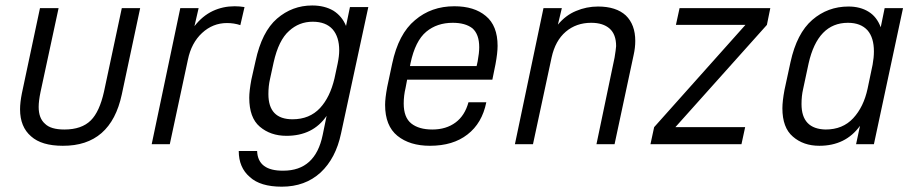

<svg xmlns="http://www.w3.org/2000/svg" viewBox="-20 -537 3403 715"><path d="M54.7 -129.9Q54.7 -155.3 61.5 -189.5L128.9 -506.8H198.2L130.9 -194.3Q124 -161.1 124 -138.7Q124 -96.7 147.5 -76.2Q168.9 -54.7 219.7 -54.7Q284.2 -54.7 318.4 -88.9Q350.6 -121.1 367.2 -195.3L433.6 -506.8H502L433.6 -185.5Q392.6 6.8 213.9 5.9Q134.8 5.9 95.7 -29.3Q54.7 -64.5 54.7 -129.9Z M651.4 -506.8H719.7L704.1 -439.5Q733.4 -477.5 772.5 -496.1Q810.5 -513.7 853.5 -513.7Q872.1 -513.7 890.6 -510.7L875 -443.4Q851.6 -451.2 825.2 -451.2Q772.5 -451.2 732.4 -414.1Q692.4 -377 679.7 -314.5L612.3 0H544.9Z M869.1 25.4H937.5Q940.4 99.6 1035.2 98.6Q1154.3 98.6 1181.6 -34.2L1196.3 -105.5Q1145.5 -31.2 1046.9 -31.2Q987.3 -31.2 947.3 -65.4Q908.2 -98.6 908.2 -172.9Q908.2 -198.2 916 -240.2L931.6 -309.6Q955.1 -418.9 1011.7 -467.8Q1068.4 -516.6 1142.6 -516.6Q1188.5 -516.6 1221.7 -497.1Q1253.9 -476.6 1268.6 -440.4L1283.2 -510.7H1351.6L1250 -40Q1230.5 52.7 1173.8 105.5Q1116.2 158.2 1029.3 158.2Q949.2 158.2 910.2 122.1Q869.1 86.9 869.1 25.4ZM1225.6 -245.1 1237.3 -299.8Q1243.2 -328.1 1243.2 -349.6Q1243.2 -399.4 1218.8 -427.7Q1193.4 -456.1 1144.5 -456.1Q1093.8 -456.1 1056.6 -421.9Q1017.6 -387.7 999 -304.7L985.4 -242.2Q979.5 -216.8 979.5 -186.5Q979.5 -92.8 1069.3 -92.8Q1132.8 -92.8 1171.9 -134.8Q1209 -174.8 1225.6 -245.1Z M1833 -366.2Q1833 -339.8 1825.2 -297.9L1813.5 -240.2H1496.1L1490.2 -209Q1483.4 -180.7 1483.4 -151.4Q1483.4 -99.6 1511.7 -77.1Q1540 -54.7 1589.8 -54.7Q1641.6 -54.7 1676.8 -81.1Q1710.9 -106.4 1724.6 -156.2H1791Q1775.4 -78.1 1720.7 -36.1Q1667 5.9 1581.1 5.9Q1505.9 5.9 1460 -31.2Q1414.1 -68.4 1414.1 -146.5Q1414.1 -170.9 1421.9 -212.9L1440.4 -299.8Q1463.9 -411.1 1525.4 -461.9Q1585.9 -513.7 1671.9 -513.7Q1746.1 -513.7 1789.1 -477.5Q1833 -441.4 1833 -366.2ZM1764.6 -361.3Q1764.6 -409.2 1739.3 -431.6Q1712.9 -452.1 1666 -452.1Q1607.4 -452.1 1567.4 -418.9Q1526.4 -384.8 1508.8 -301.8L1506.8 -291H1754.9L1758.8 -308.6Q1764.6 -339.8 1764.6 -361.3Z M2003.9 -506.8H2072.3L2057.6 -445.3Q2086.9 -480.5 2125 -496.1Q2164.1 -512.7 2207 -512.7Q2274.4 -512.7 2310.5 -479.5Q2345.7 -445.3 2345.7 -384.8Q2345.7 -359.4 2339.8 -333L2268.6 0H2201.2L2268.6 -322.3Q2273.4 -351.6 2274.4 -365.2Q2274.4 -409.2 2250 -430.7Q2225.6 -452.1 2181.6 -452.1Q2126 -452.1 2086.9 -418.9Q2047.9 -385.7 2034.2 -323.2L1964.8 0H1897.5Z M2835.9 -444.3 2495.1 -63.5H2754.9L2741.2 0H2402.3L2416 -63.5L2755.9 -444.3H2497.1L2510.7 -506.8H2848.6Z M2893.6 -133.8Q2893.6 -160.2 2901.4 -202.1L2923.8 -305.7Q2947.3 -413.1 3004.9 -462.9Q3062.5 -512.7 3139.6 -512.7Q3183.6 -512.7 3214.8 -493.2Q3245.1 -474.6 3259.8 -435.5L3274.4 -506.8H3342.8L3234.4 0H3168L3182.6 -68.4Q3128.9 5.9 3031.2 5.9Q2971.7 5.9 2932.6 -28.3Q2893.6 -61.5 2893.6 -133.8ZM3210.9 -207 3229.5 -295.9Q3234.4 -322.3 3234.4 -345.7Q3234.4 -396.5 3210.9 -423.8Q3185.5 -452.1 3137.7 -452.1Q3025.4 -452.1 2991.2 -300.8L2970.7 -205.1Q2964.8 -179.7 2964.8 -149.4Q2964.8 -56.6 3054.7 -54.7Q3118.2 -54.7 3157.2 -96.7Q3196.3 -138.7 3210.9 -207Z"/></svg>

Font: Dinish
Style: Italic
Weight: 400
Italic angle: -12°
Designer: Bert Driehuis
Foundry: Playbeing
Version: Version 3.002; git-62d0f29-release